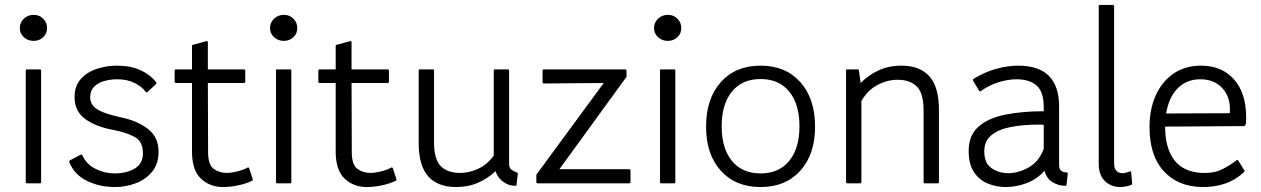

<svg xmlns="http://www.w3.org/2000/svg" viewBox="-20 -820 5090 775"><path d="M146 -85Q146 -80 141 -80H89Q84 -80 84 -85V-535Q84 -540 89 -540H141Q146 -540 146 -535ZM116 -655Q92 -655 76 -670Q60 -685 60 -706Q60 -729 76 -744.5Q92 -760 116 -760Q139 -760 154.5 -744.5Q170 -729 170 -706Q170 -685 154.5 -670Q139 -655 116 -655Z M576 -449Q571 -446 568 -449Q555 -469 524.5 -484.5Q494 -500 453 -500Q426 -500 401 -493Q376 -486 360 -470Q344 -454 344 -428Q344 -397 372 -379Q400 -361 470 -346Q536 -332 578 -299Q620 -266 620 -208Q620 -159 594.5 -127.5Q569 -96 528.5 -80.5Q488 -65 444 -65Q382 -65 331 -90Q280 -115 260 -165Q258 -170 263 -173L304 -195Q306 -196 309 -196Q312 -196 313 -192Q329 -157 365.5 -138.5Q402 -120 443 -120Q490 -120 523.5 -139.5Q557 -159 557 -202Q557 -249 523 -267.5Q489 -286 435 -296Q366 -309 323.5 -340Q281 -371 281 -428Q281 -473 306 -501Q331 -529 370.5 -542Q410 -555 452 -555Q507 -555 546.5 -537Q586 -519 610 -489Q613 -485 609 -480Z M755 -208V-485H691Q685 -485 685 -491V-534Q685 -540 691 -540H755V-634Q755 -638 758 -639L814 -654Q819 -655 819 -649V-540H964Q970 -540 970 -534V-491Q970 -485 964 -485H819L820 -206Q820 -155 842.5 -138.5Q865 -122 896 -122Q913 -122 937.5 -128Q962 -134 978 -143Q984 -146 986 -140L1000 -97Q1002 -92 997 -90Q969 -77 937.5 -71Q906 -65 881 -65Q827 -65 791 -99Q755 -133 755 -208Z M1156 -85Q1156 -80 1151 -80H1099Q1094 -80 1094 -85V-535Q1094 -540 1099 -540H1151Q1156 -540 1156 -535ZM1126 -655Q1102 -655 1086 -670Q1070 -685 1070 -706Q1070 -729 1086 -744.5Q1102 -760 1126 -760Q1149 -760 1164.5 -744.5Q1180 -729 1180 -706Q1180 -685 1164.5 -670Q1149 -655 1126 -655Z M1335 -208V-485H1271Q1265 -485 1265 -491V-534Q1265 -540 1271 -540H1335V-634Q1335 -638 1338 -639L1394 -654Q1399 -655 1399 -649V-540H1544Q1550 -540 1550 -534V-491Q1550 -485 1544 -485H1399L1400 -206Q1400 -155 1422.5 -138.5Q1445 -122 1476 -122Q1493 -122 1517.5 -128Q1542 -134 1558 -143Q1564 -146 1566 -140L1580 -97Q1582 -92 1577 -90Q1549 -77 1517.5 -71Q1486 -65 1461 -65Q1407 -65 1371 -99Q1335 -133 1335 -208Z M2065 -74Q2065 -70 2060 -70Q2034 -70 2012 -85.5Q1990 -101 1980 -129Q1951 -101 1911 -83Q1871 -65 1821 -65Q1747 -65 1708.5 -108Q1670 -151 1670 -244V-535Q1670 -540 1675 -540H1727Q1732 -540 1732 -535V-246Q1732 -176 1759.5 -149Q1787 -122 1837 -122Q1875 -122 1911.5 -139.5Q1948 -157 1973 -192V-535Q1973 -540 1978 -540H2030Q2035 -540 2035 -535V-159Q2035 -142 2044 -135.5Q2053 -129 2066 -124Q2070 -123 2070 -118Z M2151 -80Q2145 -80 2145 -86V-115L2417 -485L2176 -483Q2170 -483 2170 -489V-534Q2170 -540 2176 -540H2503Q2509 -540 2509 -534V-510L2238 -137H2519Q2525 -137 2525 -131V-86Q2525 -80 2519 -80Z M2706 -85Q2706 -80 2701 -80H2649Q2644 -80 2644 -85V-535Q2644 -540 2649 -540H2701Q2706 -540 2706 -535ZM2676 -655Q2652 -655 2636 -670Q2620 -685 2620 -706Q2620 -729 2636 -744.5Q2652 -760 2676 -760Q2699 -760 2714.5 -744.5Q2730 -729 2730 -706Q2730 -685 2714.5 -670Q2699 -655 2676 -655Z M3050 -65Q2949 -65 2889.5 -131Q2830 -197 2830 -309Q2830 -422 2889.5 -488.5Q2949 -555 3050 -555Q3151 -555 3210.5 -488.5Q3270 -422 3270 -309Q3270 -197 3210.5 -131Q3151 -65 3050 -65ZM3050 -120Q3124 -120 3165.5 -170.5Q3207 -221 3207 -310Q3207 -400 3165.5 -450.5Q3124 -501 3050 -501Q2976 -501 2934.5 -450.5Q2893 -400 2893 -310Q2893 -221 2934.5 -170.5Q2976 -120 3050 -120Z M3457 -85Q3457 -80 3452 -80H3400Q3395 -80 3395 -85V-535Q3395 -540 3400 -540H3442Q3447 -540 3447 -535L3454 -485Q3483 -515 3524.5 -535Q3566 -555 3619 -555Q3693 -555 3731.5 -512Q3770 -469 3770 -376V-85Q3770 -80 3765 -80H3713Q3708 -80 3708 -85V-374Q3708 -444 3680.5 -471Q3653 -498 3603 -498Q3561 -498 3521 -476.5Q3481 -455 3457 -412Z M3908 -494Q3906 -499 3910 -502Q3952 -528 3999 -541.5Q4046 -555 4090 -555Q4255 -555 4255 -390V-154Q4255 -137 4264 -130.5Q4273 -124 4286 -124Q4290 -124 4290 -118L4285 -74Q4285 -70 4280 -70Q4252 -70 4228 -85Q4204 -100 4196 -131Q4168 -98 4125.5 -81.5Q4083 -65 4039 -65Q4002 -65 3967.5 -79Q3933 -93 3911.5 -125Q3890 -157 3890 -211Q3890 -274 3930 -309Q3970 -344 4039 -357.5Q4108 -371 4193 -371V-388Q4193 -449 4164.5 -474.5Q4136 -500 4083 -500Q4049 -500 4010.5 -488Q3972 -476 3940 -453Q3935 -448 3932 -454ZM4193 -220V-316Q4188 -317 4182.5 -317Q4177 -317 4171 -317Q4110 -317 4060.5 -307.5Q4011 -298 3982 -274.5Q3953 -251 3953 -209Q3953 -161 3982.5 -141Q4012 -121 4049 -121Q4092 -121 4133.5 -145Q4175 -169 4193 -220Z M4541 -128Q4546 -130 4546 -124L4550 -79Q4550 -75 4545 -73Q4521 -65 4502 -65Q4465 -65 4440 -89Q4415 -113 4415 -159V-795Q4415 -800 4420 -800H4472Q4477 -800 4477 -795V-162Q4477 -121 4512 -121Q4518 -121 4525.5 -123Q4533 -125 4541 -128Z M4683 -308Q4683 -223 4719.5 -174.5Q4756 -126 4831 -122Q4881 -120 4915 -137.5Q4949 -155 4971 -173Q4975 -176 4978 -172L5003 -132Q5005 -129 5002 -126Q4967 -93 4923.5 -78.5Q4880 -64 4831 -65Q4734 -67 4677 -129.5Q4620 -192 4620 -307Q4620 -381 4646 -437Q4672 -493 4718.5 -524Q4765 -555 4828 -555Q4912 -555 4961 -499.5Q5010 -444 5010 -348Q5010 -343 5010 -337.5Q5010 -332 5009 -321Q5007 -311 4999 -311L4683 -309Q4683 -309 4683 -308ZM4687 -362 4944 -363Q4949 -425 4915.5 -462.5Q4882 -500 4825 -500Q4770 -500 4734 -464Q4698 -428 4687 -362Z"/></svg>

Font: Gowun Dodum
Style: Regular
Weight: 400
Designer: Yanghee Ryu
Foundry: Yanghee Ryu
Version: Version 2.000